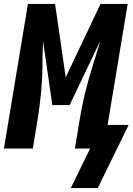

<svg xmlns="http://www.w3.org/2000/svg" viewBox="-30 -755 674 976"><path d="M467 201H330L428 0H351L375 -147Q386 -215 402.5 -282.5Q419 -350 440 -417L455 -465Q461 -485 467.5 -505.5Q474 -526 479 -546L324 -221H236L189 -546Q188 -526 187.5 -505.5Q187 -485 186 -465V-417Q185 -350 178.5 -282.5Q172 -215 161 -147L137 0H-10L112 -735H250L304 -362L481 -735H619L517 -120H624Z"/></svg>

Font: Iosevka SS04 Hv Ex Obl
Style: Regular
Weight: 900
Width: 7
Italic angle: -9°
Monospace: yes
Designer: Belleve Invis
Foundry: Belleve Invis
Version: Version 19.0.0; ttfautohint (v1.8.4)